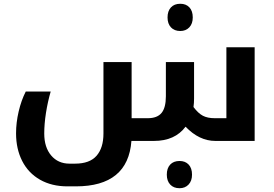

<svg xmlns="http://www.w3.org/2000/svg" viewBox="-20 -745 1451 1015"><path d="M761.2 -120.1Q811 -120.1 834 -147.9Q856.9 -175.8 856.9 -235.8V-417H1005.9V-224.1Q1005.9 -199.7 1002.9 -179.2Q1027.8 -146 1052.5 -133.1Q1077.1 -120.1 1115.2 -120.1H1176.8V-495.1H1326.2V0H1118.2Q1033.2 0 960.9 -75.2Q904.8 0 793.9 0H674.8Q656.7 240.2 380.9 240.2H336.9Q253.4 240.2 191.7 205.1Q129.9 169.9 97.4 106.2Q64.9 42.5 64.9 -40Q64.9 -96.7 78.6 -155.5Q92.3 -214.4 116.2 -261.2H248Q232.4 -207.5 223.1 -148.7Q213.9 -89.8 213.9 -39.1Q213.9 33.7 250.5 76.9Q287.1 120.1 347.2 120.1H377Q454.1 120.1 490.5 78.4Q526.9 36.6 526.9 -39.1V-417H675.8V-120.1ZM933.1 -581.1Q901.9 -581.1 883.8 -600.3Q865.7 -619.6 865.7 -652.8Q865.7 -686.5 883.5 -705.8Q901.4 -725.1 933.1 -725.1Q963.4 -725.1 981.2 -706.1Q999 -687 999 -652.8Q999 -619.6 980.7 -600.3Q962.4 -581.1 933.1 -581.1ZM929.2 250Q897.9 250 879.9 230.7Q861.8 211.4 861.8 178.2Q861.8 144.5 879.6 125.2Q897.5 106 929.2 106Q959.5 106 977.3 125Q995.1 144 995.1 178.2Q995.1 211.4 976.8 230.7Q958.5 250 929.2 250Z"/></svg>

Font: DroidArabicKufi-Bold
Style: Bold
Weight: 700
Designer: Pascal Zoghbi
Foundry: Ascender Corporation
Version: Version 1.00